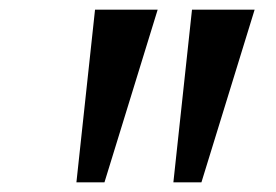

<svg xmlns="http://www.w3.org/2000/svg" viewBox="-20 -851 571 397"><path d="M306 -831 196 -474H138L176.5 -831ZM506.5 -831 396.5 -474H338.5L377 -831Z"/></svg>

Font: Merriweather 28pt
Style: Bold Italic
Weight: 700
Italic angle: -7.8°
Version: Version 2.101